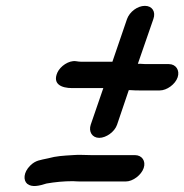

<svg xmlns="http://www.w3.org/2000/svg" viewBox="-20 -614 629 656"><path d="M471 -40C479 -64 465 -84 441 -84H292C271 -84 249 -86 228 -84C196 -82 173 -81 144 -73C118 -67 102 -67 83 -48C60 -25 59 2 73 14C89 27 114 21 139 13C168 8 198 5 229 5C240 6 251 6 261 6H410C434 6 463 -16 471 -40ZM414 -549 364 -403H258C253 -403 245 -404 239 -405C215 -408 186 -388 176 -366C159 -327 189 -313 227 -313H333L290 -188C282 -164 295 -143 319 -143C343 -143 372 -164 380 -188L420 -306H427C438 -305 448 -305 456 -305H526C550 -305 579 -326 587 -350C595 -374 581 -395 557 -395H487C480 -395 471 -395 460 -396H451L504 -549C513 -574 500 -594 475 -594C450 -594 423 -574 414 -549Z"/></svg>

Font: Electronic
Style: BlkSuIt
Weight: 900
Version: Version 1.011